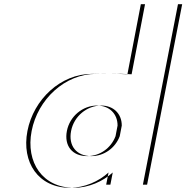

<svg xmlns="http://www.w3.org/2000/svg" viewBox="-20 -880 888 915"><path d="M318.8 -256C332.6 -327 395.3 -377 462.3 -377C520 -377 560.4 -338.7 560.3 -281.6L550.6 -230.9C529.2 -174.3 475.9 -136 415.4 -136C343.4 -136 305.2 -186 318.8 -256ZM681 0H506L517.3 -58C471.1 -16 403.1 15 333.1 15C183.1 15 101.6 -106 130.8 -256C159.9 -406 288.6 -528 438.6 -528C468.8 -528 539.1 -530.5 607.2 -526L671.2 -860H848.2ZM298.8 -256C285.2 -186 323.4 -136 395.4 -136C455.9 -136 509.2 -174.3 530.6 -230.9L540.3 -281.6C540.4 -338.7 500 -377 442.3 -377C375.3 -377 312.6 -327 298.8 -256ZM661 0 828.2 -860H651.2L587.2 -526C519.1 -530.5 448.8 -528 418.6 -528C268.6 -528 139.9 -406 110.8 -256C81.6 -106 163.1 15 313.1 15C383.1 15 451.1 -16 497.3 -58L486 0Z"/></svg>

Font: Hussar Plate
Style: Obl
Weight: 700
Foundry: Cannot Into Space Fonts
Version: Version 0.798247